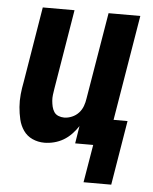

<svg xmlns="http://www.w3.org/2000/svg" viewBox="-50 -562 600 753"><g transform="rotate(5 250.0 -185.5)"><path d="M307 149 332 0H261L272 -69Q261 -52 246.5 -37Q232 -22 215 -12Q198 -2 178.5 3Q159 8 140 8Q115 8 93 -2Q71 -12 57.5 -31.5Q44 -51 38.5 -74.5Q33 -98 31 -123Q29 -148 31.5 -173Q34 -198 39 -223L88 -520H213L161 -206Q159 -194 157.5 -182Q156 -170 157 -158.5Q158 -147 160.5 -136Q163 -125 169 -115.5Q175 -106 186 -101.5Q197 -97 209 -97Q224 -97 239.5 -103.5Q255 -110 266 -122Q277 -134 282.5 -149Q288 -164 290 -179L347 -520H472L403 -105H458L416 149Z"/></g></svg>

Font: Iosevka SS18 Extrabold
Style: Italic
Weight: 800
Italic angle: -9°
Monospace: yes
Designer: Belleve Invis
Foundry: Belleve Invis
Version: Version 25.1.1; ttfautohint (v1.8.4)